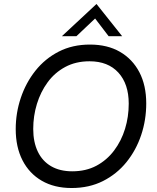

<svg xmlns="http://www.w3.org/2000/svg" viewBox="-20 -933 788 965"><path d="M340 12Q253 12 190 -24.5Q127 -61 93 -127.5Q59 -194 59 -284Q59 -365 84.5 -441Q110 -517 158 -577.5Q206 -638 275 -673.5Q344 -709 432 -709Q520 -709 583 -672.5Q646 -636 680.5 -570Q715 -504 715 -413Q715 -330 689.5 -254Q664 -178 615.5 -118Q567 -58 497.5 -23Q428 12 340 12ZM343 -72Q412 -72 464.5 -100Q517 -128 553.5 -176.5Q590 -225 608.5 -285.5Q627 -346 627 -412Q627 -511 575 -568Q523 -625 430 -625Q361 -625 308 -596.5Q255 -568 219.5 -519.5Q184 -471 165.5 -410.5Q147 -350 147 -285Q147 -219 170 -171Q193 -123 237 -97.5Q281 -72 343 -72ZM291 -751 465 -913 594 -751H526L458 -840L364 -751Z"/></svg>

Font: Hanken Grotesk
Style: Italic
Weight: 400
Italic angle: -8°
Designer: Alfredo Marco Pradil
Foundry: Hanken Design Co.
Version: Version 3.013